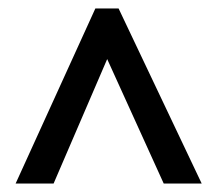

<svg xmlns="http://www.w3.org/2000/svg" viewBox="-20 -735 514 455"><path d="M17 -300 206 -715H261L458 -300H368L234 -595L107 -300Z"/></svg>

Font: Avrile Sans Condensed Medium
Style: Regular
Weight: 500
Width: 3
Designer: Monotype Design Team
Foundry: Monotype Imaging Inc.
Version: Version 2.001;September 10, 2019;FontCreator 11.5.0.2425 64-